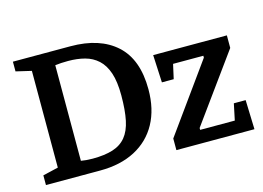

<svg xmlns="http://www.w3.org/2000/svg" viewBox="-89 -811 1334 974"><g transform="rotate(-15 578.5 -324.0)"><path d="M42 0V-51L123 -70V-578L42 -597V-648H344Q498 -648 584 -570Q670 -492 670 -335Q670 -231 629 -156Q588 -81 511 -40.5Q434 0 327 0ZM306 -68Q369 -68 412 -81.5Q455 -95 481 -126.5Q507 -158 518 -210.5Q529 -263 529 -341Q529 -413 513.5 -459Q498 -505 469 -531.5Q440 -558 400.5 -568.5Q361 -579 313 -579Q293 -579 276.5 -578Q260 -577 245 -575V-73Q255 -71 272 -69.5Q289 -68 306 -68ZM727 0V-61L983 -417V-427H824L807 -351H745L738 -496H1125V-430L870 -78V-68H1052L1070 -154H1132L1137 0Z"/></g></svg>

Font: Faustina Light SemiBold
Style: Regular
Weight: 600
Version: Version 1.200